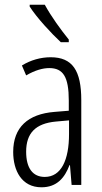

<svg xmlns="http://www.w3.org/2000/svg" viewBox="-20 -785 431 815"><path d="M170 -765H106V-757C136 -710 199 -642 238 -606H272V-617C238 -659 198 -714 170 -765ZM195 -542C153 -542 110 -530 73 -507L91 -465C129 -487 162 -496 189 -496C248 -496 272 -459 272 -358V-315L211 -310C99 -301 36 -245 36 -140C36 -61 72 10 156 10C222 10 255 -31 275 -84H277L284 0H325V-360C325 -485 288 -542 195 -542ZM217 -269 273 -274V-216C273 -106 240 -34 170 -34C120 -34 91 -70 91 -141C91 -220 131 -261 217 -269Z"/></svg>

Font: Noto Sans Armenian ExtraCondensed Light
Style: Regular
Weight: 300
Width: 2
Designer: Monotype Design Team
Foundry: Monotype Imaging Inc.
Version: Version 2.008